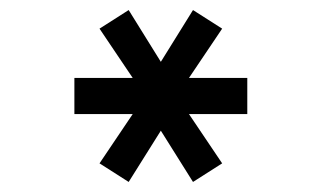

<svg xmlns="http://www.w3.org/2000/svg" viewBox="-20 -739 640 382"><path d="M236 -377 178 -414 244 -512H128V-584H244L178 -682L236 -719L300 -616L364 -719L422 -682L356 -584H472V-512H356L422 -414L364 -377L300 -479Z"/></svg>

Font: Txt Mono Medium
Style: Regular
Weight: 500
Monospace: yes
Designer: Open Source
Foundry: XRLN
Version: Version 1.0